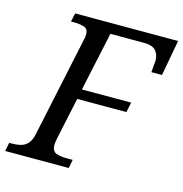

<svg xmlns="http://www.w3.org/2000/svg" viewBox="-127 -811 866 908"><g transform="rotate(15 306.5 -357.0)"><path d="M-21 0 -13 -42H0Q22 -42 41.5 -46.5Q61 -51 75.5 -65.5Q90 -80 97 -109L202 -604Q204 -610 205 -619Q206 -628 206 -632Q206 -658 186 -665Q166 -672 134 -672H121L130 -714H634L602 -539H550Q551 -550 552 -562.5Q553 -575 554 -585Q555 -595 555 -597Q555 -626 538.5 -645Q522 -664 480 -664H316L254 -375H495L485 -326H244L199 -114Q198 -107 197 -100.5Q196 -94 196 -89Q196 -58 216.5 -50Q237 -42 265 -42H298L290 0Z"/></g></svg>

Font: Noto Serif
Style: Italic
Weight: 400
Italic angle: -12°
Designer: Monotype Design Team
Foundry: Monotype Imaging Inc.
Version: Version 2.013